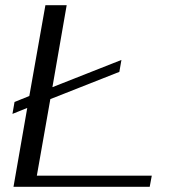

<svg xmlns="http://www.w3.org/2000/svg" viewBox="-20 -720 659 740"><path d="M565 -43 557 0H32L85 -304L28 -281L36 -327L93 -350L155 -700H237L182 -384L448 -489L440 -443L174 -338L122 -43Z"/></svg>

Font: Fahkwang Light
Style: Italic
Weight: 300
Italic angle: -10°
Version: Version 1.000; ttfautohint (v1.6)